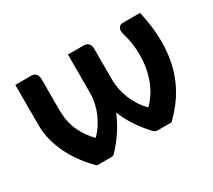

<svg xmlns="http://www.w3.org/2000/svg" viewBox="-103 -702 990 891"><g transform="rotate(-30 392.0 -256.5)"><path d="M719 -513Q729 -468.5 734 -429Q739 -389.5 739 -349.5Q739 -292 729 -243Q719 -194 700 -151.2Q681 -108.5 653.8 -71.2Q626.5 -34 591.5 0H519Q509 0 503.2 -3.5Q497.5 -7 490 -15.5Q463 -44.5 436.8 -83.2Q410.5 -122 391.5 -167.5Q373 -122.5 347.2 -83.8Q321.5 -45 294 -15.5Q286.5 -7 282 -3.5Q277.5 0 267 0H192.5Q162.5 -29 136.5 -63.2Q110.5 -97.5 91.5 -135.2Q72.5 -173 61.5 -213.5Q50.5 -254 50.5 -295.5V-513H134.5Q153.5 -513 161.5 -502Q169.5 -491 169.5 -477.5V-309Q169.5 -247 191.8 -198.2Q214 -149.5 251 -113.5Q268 -130.5 283 -152.5Q298 -174.5 309 -199.5Q320 -224.5 326.2 -252.2Q332.5 -280 332.5 -309V-513H416.5Q435.5 -513 443.5 -502Q451.5 -491 451.5 -477.5V-313.5Q451.5 -256 473 -204.5Q494.5 -153 533 -113.5Q550.5 -131 566.2 -153.8Q582 -176.5 594 -205.2Q606 -234 613.2 -269.2Q620.5 -304.5 620.5 -347.5Q620.5 -378 617.2 -400Q614 -422 610.2 -438Q606.5 -454 603.2 -465.2Q600 -476.5 600 -485.5Q600 -495.5 606.5 -504.2Q613 -513 625.5 -513Z"/></g></svg>

Font: Lato 2
Style: Bold
Weight: 700
Designer: Lukasz Dziedzic with Adam Twardoch and Botio Nikoltchev
Foundry: tyPoland Lukasz Dziedzic
Version: Version 2.015; 2015-08-06; http://www.latofonts.com/